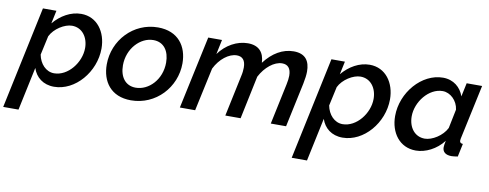

<svg xmlns="http://www.w3.org/2000/svg" viewBox="-107 -840 3466 1360"><g transform="rotate(10 1625.5 -159.5)"><path d="M111 -523 -45 213H65L131 -98C152 -34 205 10 284 10C436 10 569 -146 569 -315C569 -434 500 -532 386 -532C311 -532 240 -491 188 -429L208 -523ZM454 -298C454 -194 368 -84 268 -84C209 -84 164 -134 152 -198L182 -335C210 -393 283 -438 336 -438C409 -438 454 -376 454 -298Z M625 -211C625 -89 692 10 837 10C1016 10 1152 -138 1152 -311C1152 -433 1084 -532 938 -532C761 -532 625 -385 625 -211ZM1037 -296C1037 -174 949 -84 855 -84C780 -84 739 -142 739 -225C739 -346 828 -438 921 -438C997 -438 1037 -379 1037 -296Z M1300 -523 1188 0H1298L1365 -311C1401 -384 1465 -434 1522 -434C1562 -434 1585 -410 1585 -357C1585 -339 1583 -318 1577 -293L1515 0H1625L1690 -310C1727 -382 1791 -434 1848 -434C1889 -434 1912 -409 1912 -356C1912 -338 1909 -317 1904 -293L1842 0H1952L2020 -319C2027 -354 2031 -383 2031 -407C2031 -480 2001 -532 1914 -532C1836 -532 1763 -490 1705 -413C1702 -487 1664 -532 1584 -532C1507 -532 1428 -489 1377 -418L1399 -523Z M2186 -523 2030 213H2140L2206 -98C2227 -34 2280 10 2359 10C2511 10 2644 -146 2644 -315C2644 -434 2575 -532 2461 -532C2386 -532 2315 -491 2263 -429L2283 -523ZM2529 -298C2529 -194 2443 -84 2343 -84C2284 -84 2239 -134 2227 -198L2257 -335C2285 -393 2358 -438 2411 -438C2484 -438 2529 -376 2529 -298Z M2700 -206C2700 -86 2769 10 2886 10C2955 10 3033 -28 3084 -95C3079 -72 3077 -57 3077 -47C3077 -14 3100 5 3142 5C3153 5 3168 3 3187 0L3207 -94C3191 -95 3184 -101 3184 -115C3184 -119 3185 -124 3186 -130L3270 -522H3159L3138 -424C3117 -486 3064 -532 2988 -532C2836 -532 2700 -376 2700 -206ZM3089 -188C3060 -129 2987 -84 2934 -84C2861 -84 2816 -145 2816 -224C2816 -328 2902 -438 3002 -438C3057 -438 3109 -389 3117 -325Z"/></g></svg>

Font: FIGSv2-sans-serif SmBold Italic
Style: Regular
Weight: 600
Italic angle: -12°
Designer: Matt McInerney, Pablo Impallari, Rodrigo Fuenzalida
Foundry: Matt McInerney, Pablo Impallari, Rodrigo Fuenzalida
Version: Version 4.020;hotconv 1.0.109;makeotfexe 2.5.65596